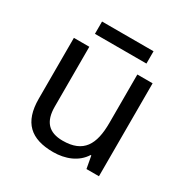

<svg xmlns="http://www.w3.org/2000/svg" viewBox="-158 -813 933 959"><g transform="rotate(30 309.0 -333.5)"><path d="M457 -677H160V-606H457ZM533 -536H445V-257C445 -132 406 -63 287 -63C206 -63 168 -105 168 -191V-536H79V-185C79 -49 145 10 274 10C343 10 409 -15 444 -71H448L461 0H533Z"/></g></svg>

Font: Noto Sans Hebrew Droid Medium
Style: Regular
Weight: 500
Designer: Monotype Design Team
Foundry: Monotype Imaging Inc.
Version: Version 1.100